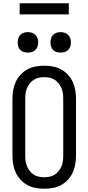

<svg xmlns="http://www.w3.org/2000/svg" viewBox="-20 -1144 540 1172"><path d="M250 8Q223 8 196.5 3Q170 -2 147 -14.5Q124 -27 105.5 -47Q87 -67 76 -91Q65 -115 60.5 -141.5Q56 -168 56 -195V-540Q56 -567 60.5 -593.5Q65 -620 76 -644Q87 -668 105.5 -688Q124 -708 147 -720.5Q170 -733 196.5 -738Q223 -743 250 -743Q277 -743 303.5 -738Q330 -733 353 -720.5Q376 -708 394.5 -688Q413 -668 424 -644Q435 -620 439.5 -593.5Q444 -567 444 -540V-195Q444 -168 439.5 -141.5Q435 -115 424 -91Q413 -67 394.5 -47Q376 -27 353 -14.5Q330 -2 303.5 3Q277 8 250 8ZM250 -62Q267 -62 283.5 -65.5Q300 -69 314 -78Q328 -87 338.5 -100.5Q349 -114 355.5 -129.5Q362 -145 364 -161.5Q366 -178 366 -195V-540Q366 -557 364 -573.5Q362 -590 355.5 -605.5Q349 -621 338.5 -634.5Q328 -648 314 -657Q300 -666 283.5 -669.5Q267 -673 250 -673Q233 -673 216.5 -669.5Q200 -666 186 -657Q172 -648 161.5 -634.5Q151 -621 144.5 -605.5Q138 -590 136 -573.5Q134 -557 134 -540V-195Q134 -178 136 -161.5Q138 -145 144.5 -129.5Q151 -114 161.5 -100.5Q172 -87 186 -78Q200 -69 216.5 -65.5Q233 -62 250 -62ZM350 -823Q337 -823 325 -826.5Q313 -830 304 -839Q295 -848 291.5 -860Q288 -872 288 -885Q288 -898 291.5 -910Q295 -922 304 -931Q313 -940 325 -944Q337 -948 350 -948Q363 -948 375 -944Q387 -940 396 -931Q405 -922 409 -910Q413 -898 413 -885Q413 -872 409 -860Q405 -848 396 -839Q387 -830 375 -826.5Q363 -823 350 -823ZM150 -823Q137 -823 125 -826.5Q113 -830 104 -839Q95 -848 91.5 -860Q88 -872 88 -885Q88 -898 91.5 -910Q95 -922 104 -931Q113 -940 125 -944Q137 -948 150 -948Q163 -948 175 -944Q187 -940 196 -931Q205 -922 209 -910Q213 -898 213 -885Q213 -872 209 -860Q205 -848 196 -839Q187 -830 175 -826.5Q163 -823 150 -823ZM100 -1056V-1124H400V-1056Z"/></svg>

Font: Iosevka MaddieWtf
Style: Regular
Weight: 400
Monospace: yes
Designer: Belleve Invis
Foundry: Belleve Invis
Version: Version 31.3.0; ttfautohint (v1.8.3)